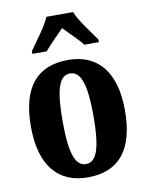

<svg xmlns="http://www.w3.org/2000/svg" viewBox="-87 -828 693 901"><g transform="rotate(-10 260.0 -378.0)"><path d="M102 -619V-606H171C191 -633 234 -672 260 -701C285 -675 336 -626 350 -606H419V-619C393 -657 342 -721 324 -766H197C179 -721 128 -657 102 -619ZM259 10C407 10 484 -82 484 -270C484 -458 399 -549 262 -549C113 -549 36 -458 36 -270C36 -82 120 10 259 10ZM261 -53C206 -53 187 -128 187 -270C187 -412 205 -485 260 -485C314 -485 334 -412 334 -270C334 -128 315 -53 261 -53Z"/></g></svg>

Font: Noto Serif Sinhala ExtraCondensed ExtraBold
Style: Regular
Weight: 800
Width: 2
Designer: Jelle Bosma - Monotype Design Team
Foundry: Monotype Imaging Inc.
Version: Version 2.007